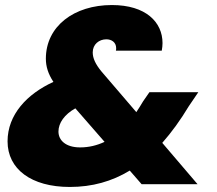

<svg xmlns="http://www.w3.org/2000/svg" viewBox="-20 -731 862 762"><path d="M622 -530C624 -541 625 -551 625 -560C625 -643 559 -711 424 -711C274 -711 162 -627 162 -498C162 -467 171 -438 192 -406C87 -358 10 -276 10 -170C10 -60 104 11 257 11C346 11 424 -11 495 -54L542 0H764L624 -164C661 -206 696 -254 729 -309L767 -365H573L548 -329C539 -314 530 -299 521 -286L383 -447C359 -476 348 -500 348 -523C348 -555 373 -575 402 -575C423 -575 441 -563 441 -540C441 -537 441 -534 440 -530ZM298 -146C241 -146 212 -174 212 -209C212 -243 236 -277 279 -301L395 -168C365 -154 333 -146 298 -146Z"/></svg>

Font: SVN-Poppins ExtraBold
Style: Italic
Weight: 800
Italic angle: -10°
Designer: Ninad Kale (Devanagari), Jonny Pinhorn (Latin)
Foundry: Indian Type Foundry
Version: Version 3.002 2017